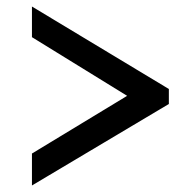

<svg xmlns="http://www.w3.org/2000/svg" viewBox="-20 -553 586 589"><path d="M498 -234 78 16V-82L370 -259L78 -439V-533L498 -280Z"/></svg>

Font: PTCRaleway Medium
Style: Italic
Weight: 500
Italic angle: -12°
Designer: Matt McInerney, Pablo Impallari, Rodrigo Fuenzalida
Foundry: Matt McInerney, Pablo Impallari, Rodrigo Fuenzalida
Version: Version 3.000g; ttfautohint (v1.5) -l 8 -r 28 -G 28 -x 14 -D